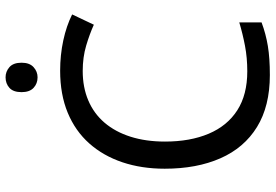

<svg xmlns="http://www.w3.org/2000/svg" viewBox="-166 -788 965 672"><g transform="rotate(-90 316.0 -452.5)"><path d="M403 -645Q346 -645 300 -625.5Q254 -606 222 -568.5Q190 -531 173 -477.5Q156 -424 156 -357Q156 -269 183.5 -204Q211 -139 265.5 -104Q320 -69 402 -69Q449 -69 491 -77Q533 -85 573 -97V-19Q533 -4 490.5 3Q448 10 389 10Q280 10 207 -35Q134 -80 97.5 -163Q61 -246 61 -358Q61 -439 83.5 -506Q106 -573 149.5 -622Q193 -671 257 -697.5Q321 -724 404 -724Q459 -724 510 -713Q561 -702 601 -682L565 -606Q532 -621 491.5 -633Q451 -645 403 -645ZM381 -915Q401 -915 416.5 -901.5Q432 -888 432 -859Q432 -831 416.5 -817Q401 -803 381 -803Q359 -803 344 -817Q329 -831 329 -859Q329 -888 344 -901.5Q359 -915 381 -915Z"/></g></svg>

Font: Noto Sans Oriya
Style: Regular
Weight: 400
Designer: Amélie Bonet and Sol Matas
Foundry: Google LLC
Version: Version 2.006